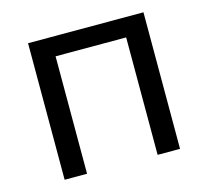

<svg xmlns="http://www.w3.org/2000/svg" viewBox="-83 -632 790 728"><g transform="rotate(-15 312.0 -268.0)"><path d="M85 -536H538V0H450V-461H173V0H85Z"/></g></svg>

Font: BC Sans
Style: Regular
Weight: 400
Designer: Monotype Design Team
Province of B.C.
Foundry: Monotype Imaging Inc.
Version: Version 2.000;GOOG;noto-source:20170915:90ef993387c0